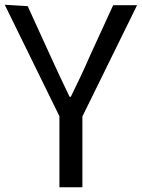

<svg xmlns="http://www.w3.org/2000/svg" viewBox="-22 -764 599 811"><path d="M-2 -744 229 -273V27H326V-272L557 -742H456L356 -524C332 -467 305 -413 277 -355H272C244 -412 220 -465 194 -521L95 -738Z"/></svg>

Font: GenEiGothic-pro-Regular
Style: Regular
Weight: 400
Designer: Ryoko NISHIZUKA (kana & ideographs); Paul D. Hunt (Latin, Greek & Cyrillic); Wenlong ZHANG (bopomofo); Sandoll Communica
Foundry: Adobe Systems Incorporated; o_tamon
Version: Version 1.000.140830